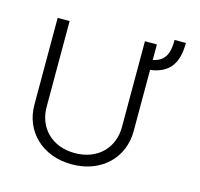

<svg xmlns="http://www.w3.org/2000/svg" viewBox="-112 -896 1072 1030"><g transform="rotate(15 424.0 -381.0)"><path d="M733.3 -775.2C733.3 -697.8 713.4 -654.8 647.7 -641V-727.3H581.3V-250.4C581.3 -134.6 498.9 -50.1 372.2 -50.1C245.4 -50.1 163 -134.6 163 -250.4V-727.3H96.6V-245.7C96.2 -97.3 208.5 12.4 372.2 12.4C536.2 12.4 647.7 -97.3 647.7 -245.7V-585.6C753.9 -600.1 796.2 -662.6 795.8 -775.2Z"/></g></svg>

Font: Karasuma Gothic
Style: Light
Weight: 300
Designer: Rasmus Andersson / Ryoko Nishizuka
Foundry: rsms
Version: Version 1.00